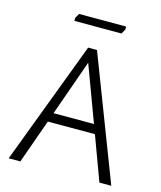

<svg xmlns="http://www.w3.org/2000/svg" viewBox="-113 -839 772 922"><g transform="rotate(15 273.0 -378.5)"><path d="M18 0 249 -612H293L528 0H469L388 -219H154L76 0ZM170 -265H371L268 -542ZM399 -757V-742L386 -719H152V-734L165 -757Z"/></g></svg>

Font: Ancizar Sans Thin
Style: Regular
Weight: 100
Designer: Cesar Puertas, Viviana Monsalve, Julian Moncada, Julian Prieto, Jose Castro, Mariel Hernandez, Felipe Aragon, Sara Alarc
Version: Version 8.100